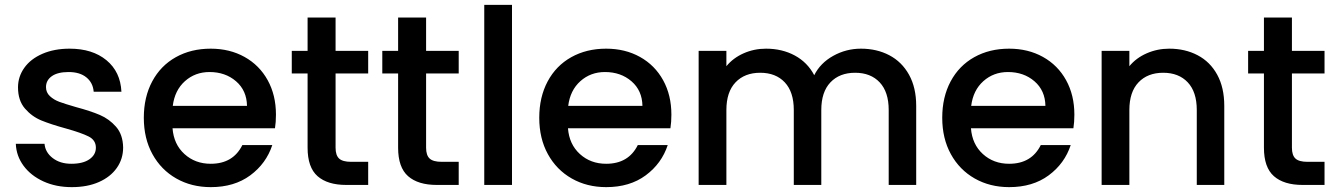

<svg xmlns="http://www.w3.org/2000/svg" viewBox="-20 -760 5493 789"><path d="M275 9Q210 9 158.5 -14.5Q107 -38 77 -78.5Q47 -119 45 -169H163Q166 -134 196.5 -110.5Q227 -87 273 -87Q321 -87 347.5 -105.5Q374 -124 374 -153Q374 -184 344.5 -199Q315 -214 251 -232Q189 -249 150 -265Q111 -281 82.5 -314Q54 -347 54 -401Q54 -445 80 -481.5Q106 -518 154.5 -539Q203 -560 266 -560Q360 -560 417.5 -512.5Q475 -465 479 -383H365Q362 -420 335 -442Q308 -464 262 -464Q217 -464 193 -447Q169 -430 169 -402Q169 -380 185 -365Q201 -350 224 -341.5Q247 -333 292 -320Q352 -304 390.5 -287.5Q429 -271 457 -239Q485 -207 486 -154Q486 -107 460 -70Q434 -33 386.5 -12Q339 9 275 9Z M1114 -289Q1114 -258 1110 -233H689Q694 -167 738 -127Q782 -87 846 -87Q938 -87 976 -164H1099Q1074 -88 1008.5 -39.5Q943 9 846 9Q767 9 704.5 -26.5Q642 -62 606.5 -126.5Q571 -191 571 -276Q571 -361 605.5 -425.5Q640 -490 702.5 -525Q765 -560 846 -560Q924 -560 985 -526Q1046 -492 1080 -430.5Q1114 -369 1114 -289ZM995 -325Q994 -388 950 -426Q906 -464 841 -464Q782 -464 740 -426.5Q698 -389 690 -325Z M1359 -458V-153Q1359 -122 1373.5 -108.5Q1388 -95 1423 -95H1493V0H1403Q1326 0 1285 -36Q1244 -72 1244 -153V-458H1179V-551H1244V-688H1359V-551H1493V-458Z M1731 -458V-153Q1731 -122 1745.5 -108.5Q1760 -95 1795 -95H1865V0H1775Q1698 0 1657 -36Q1616 -72 1616 -153V-458H1551V-551H1616V-688H1731V-551H1865V-458Z M2084 -740V0H1970V-740Z M2739 -289Q2739 -258 2735 -233H2314Q2319 -167 2363 -127Q2407 -87 2471 -87Q2563 -87 2601 -164H2724Q2699 -88 2633.5 -39.5Q2568 9 2471 9Q2392 9 2329.5 -26.5Q2267 -62 2231.5 -126.5Q2196 -191 2196 -276Q2196 -361 2230.5 -425.5Q2265 -490 2327.5 -525Q2390 -560 2471 -560Q2549 -560 2610 -526Q2671 -492 2705 -430.5Q2739 -369 2739 -289ZM2620 -325Q2619 -388 2575 -426Q2531 -464 2466 -464Q2407 -464 2365 -426.5Q2323 -389 2315 -325Z M3518 -560Q3583 -560 3634.5 -533Q3686 -506 3715.5 -453Q3745 -400 3745 -325V0H3632V-308Q3632 -382 3595 -421.5Q3558 -461 3494 -461Q3430 -461 3392.5 -421.5Q3355 -382 3355 -308V0H3242V-308Q3242 -382 3205 -421.5Q3168 -461 3104 -461Q3040 -461 3002.5 -421.5Q2965 -382 2965 -308V0H2851V-551H2965V-488Q2993 -522 3036 -541Q3079 -560 3128 -560Q3194 -560 3246 -532Q3298 -504 3326 -451Q3351 -501 3404 -530.5Q3457 -560 3518 -560Z M4395 -289Q4395 -258 4391 -233H3970Q3975 -167 4019 -127Q4063 -87 4127 -87Q4219 -87 4257 -164H4380Q4355 -88 4289.5 -39.5Q4224 9 4127 9Q4048 9 3985.5 -26.5Q3923 -62 3887.5 -126.5Q3852 -191 3852 -276Q3852 -361 3886.5 -425.5Q3921 -490 3983.5 -525Q4046 -560 4127 -560Q4205 -560 4266 -526Q4327 -492 4361 -430.5Q4395 -369 4395 -289ZM4276 -325Q4275 -388 4231 -426Q4187 -464 4122 -464Q4063 -464 4021 -426.5Q3979 -389 3971 -325Z M4785 -560Q4850 -560 4901.5 -533Q4953 -506 4982 -453Q5011 -400 5011 -325V0H4898V-308Q4898 -382 4861 -421.5Q4824 -461 4760 -461Q4696 -461 4658.5 -421.5Q4621 -382 4621 -308V0H4507V-551H4621V-488Q4649 -522 4692.5 -541Q4736 -560 4785 -560Z M5289 -458V-153Q5289 -122 5303.5 -108.5Q5318 -95 5353 -95H5423V0H5333Q5256 0 5215 -36Q5174 -72 5174 -153V-458H5109V-551H5174V-688H5289V-551H5423V-458Z"/></svg>

Font: MSTAGE Medium
Style: Regular
Weight: 500
Designer: Ninad Kale (Devanagari), Jonny Pinhorn (Latin)
Foundry: Indian Type Foundry
Version: 4.004